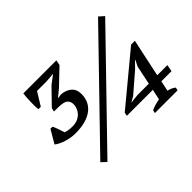

<svg xmlns="http://www.w3.org/2000/svg" viewBox="-138 -980 1257 1257"><g transform="rotate(-45 490.5 -351.5)"><path d="M868 -710 903 -679 238 7 204 -25ZM240 -319Q270 -319 291 -329Q312 -339 324.5 -353.5Q337 -368 343 -385Q349 -402 349 -416Q349 -444 331 -459Q313 -474 258 -474H224L230 -500L336 -609L392 -651L393 -653L330 -648H241L185 -557H163Q161 -570 160.5 -589.5Q160 -609 161 -630Q162 -651 163 -670Q164 -689 166 -700H472L465 -664L354 -558L305 -518L304 -517L336 -521Q378 -518 405.5 -495Q433 -472 433 -427Q433 -395 421 -367Q409 -339 383.5 -318Q358 -297 318 -285Q278 -273 221 -273Q202 -273 180.5 -276.5Q159 -280 139 -286.5Q119 -293 102 -301.5Q85 -310 74 -319L128 -411H146Q150 -406 154 -396Q158 -386 162 -374.5Q166 -363 170 -351Q174 -339 177 -329Q185 -326 201 -322.5Q217 -319 240 -319ZM894 0H684L689 -21Q707 -30 726.5 -35.5Q746 -41 767 -45L782 -117H542L546 -141L891 -427H926L870 -164H964L955 -117H861L846 -45Q860 -42 872.5 -37Q885 -32 899 -21ZM819 -294 840 -337H837L795 -294L663 -180L623 -157L687 -164H792Z"/></g></svg>

Font: PTSerifItalic
Style: Italic
Weight: 400
Italic angle: -12°
Designer: A.Korolkova, O.Umpeleva, V.Yefimov
Foundry: ParaType Ltd
Version: Version 1.000W OFL